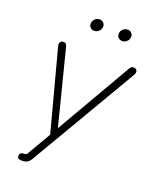

<svg xmlns="http://www.w3.org/2000/svg" viewBox="-157 -757 825 1031"><g transform="rotate(20 256.0 -242.0)"><path d="M97 147Q103 147 107.5 144Q112 141 114 137L117 132L198 -7L195 13L70 -458Q66 -472 71.5 -481Q77 -490 90 -490Q99 -490 103.5 -485.5Q108 -481 111 -470L227 -14H202L468 -474Q473 -483 478 -486.5Q483 -490 491 -490Q500 -490 505.5 -485Q511 -480 511.5 -472Q512 -464 507 -455L152 150L148 157Q132 186 99 186Q86 186 79 183Q72 180 71 171Q70 163 72.5 157.5Q75 152 81.5 149.5Q88 147 97 147ZM193 -636Q194 -650 205.5 -660Q217 -670 231 -670Q245 -670 254 -660Q263 -650 261 -636Q260 -622 248.5 -612Q237 -602 223 -602Q209 -602 200 -612Q191 -622 193 -636ZM353 -636Q354 -650 365.5 -660Q377 -670 391 -670Q405 -670 414 -660Q423 -650 421 -636Q420 -622 408.5 -612Q397 -602 383 -602Q369 -602 360 -612Q351 -622 353 -636Z"/></g></svg>

Font: SN Pro Thin
Style: Italic
Weight: 200
Italic angle: -9°
Designer: Tobias Whetton
Foundry: Supernotes
Version: Version 1.003;Glyphs 3.3 (3324)